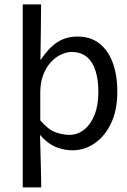

<svg xmlns="http://www.w3.org/2000/svg" viewBox="-20 -662 568 861"><path d="M82 178.5V-642.4H164.3Q163.9 -580.3 163 -513.6Q162.1 -446.9 161.3 -392Q197.3 -446.2 236.3 -472.2Q275.3 -498.1 328.3 -498.1Q385.6 -498.1 425.1 -467.5Q464.6 -437 485.3 -381.3Q506.1 -325.5 506.1 -250.4Q506.1 -167.6 478 -109Q449.9 -50.4 404.3 -19.2Q358.7 12 305.7 12Q266.6 12 229.7 -3.1Q192.8 -18.2 159.3 -57Q160.7 -13.4 161.7 24.1Q162.8 61.5 163.5 98.6Q164.3 135.7 165 178.5ZM291.5 -57.2Q327.3 -57.2 356.9 -80.3Q386.6 -103.3 403.8 -146.5Q421.1 -189.7 421.1 -249.7Q421.1 -303.3 408.7 -343.7Q396.2 -384 369.7 -406.5Q343.1 -428.9 300.5 -428.9Q277.5 -428.9 252.9 -417Q228.2 -405.2 207.5 -382.6Q186.8 -359.9 173.7 -325.9Q160.6 -291.9 160.6 -246.9V-122.6Q195 -81.9 227.4 -69.5Q259.8 -57.2 291.5 -57.2Z"/></svg>

Font: Source Sans 3
Style: Regular
Weight: 200
Designer: Paul D. Hunt
Foundry: Adobe
Version: Version 3.046;hotconv 1.0.118;makeotfexe 2.5.65603